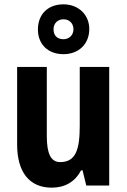

<svg xmlns="http://www.w3.org/2000/svg" viewBox="-20 -856 585 886"><path d="M273 -606C343 -606 392 -653 392 -722C392 -789 341 -836 273 -836C201 -836 155 -790 155 -720C155 -652 201 -606 273 -606ZM273 -675C242 -675 227 -694 227 -721C227 -748 246 -767 273 -767C300 -767 319 -748 319 -721C319 -694 299 -675 273 -675ZM484 -547H348V-275C348 -167 330 -108 258 -108C214 -108 196 -148 196 -228V-547H59V-190C59 -61 116 10 219 10C278 10 326 -16 354 -70H361L378 0H484Z"/></svg>

Font: Noto Sans Lao Looped Condensed
Style: Bold
Weight: 700
Width: 3
Designer: Mark Frömberg, Ben Mitchell
Foundry: The Fontpad Ltd
Version: Version 1.002